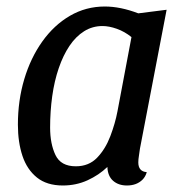

<svg xmlns="http://www.w3.org/2000/svg" viewBox="-20 -550 549 590"><path d="M173 20Q124 20 93.5 -4.5Q63 -29 49 -71Q35 -113 35 -167Q35 -241 54.5 -306.5Q74 -372 110 -422.5Q146 -473 195 -501.5Q244 -530 302 -530Q350 -530 405 -509L492 -520L410 -93Q409 -84 407 -72Q405 -60 405 -51Q405 -37 411.5 -29.5Q418 -22 431 -21Q427 -7 418 2Q409 11 397 15.5Q385 20 370 20Q344 20 327.5 5.5Q311 -9 310 -37Q284 -12 249 4Q214 20 173 20ZM213 -39Q253 -39 278.5 -65.5Q304 -92 319 -131.5Q334 -171 341 -208L384 -436Q363 -453 339 -461.5Q315 -470 295 -470Q264 -470 238.5 -454Q213 -438 193.5 -409Q174 -380 160.5 -340.5Q147 -301 140.5 -254.5Q134 -208 134 -158Q134 -108 150.5 -73.5Q167 -39 213 -39Z"/></svg>

Font: Sansita Swashed Light Light
Style: Regular
Weight: 300
Version: Version 1.003